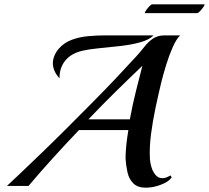

<svg xmlns="http://www.w3.org/2000/svg" viewBox="-20 -862 969 890"><path d="M656 8Q618 8 598 -12Q578 -32 571 -63Q564 -94 562 -127Q562 -146 564 -172Q566 -198 569.5 -222.5Q573 -247 575 -259H346Q282 -192 224.5 -128.5Q167 -65 112 0H12Q38 -24 80.5 -64.5Q123 -105 177 -157Q231 -209 289.5 -267.5Q348 -326 407 -385.5Q466 -445 518.5 -500.5Q571 -556 612 -601Q632 -623 649.5 -645.5Q667 -668 689 -683Q711 -698 743 -698H815Q798 -682 781 -644Q764 -606 750.5 -562Q737 -518 728 -482Q715 -428 701.5 -365Q688 -302 680 -240Q672 -178 675 -125Q676 -106 682.5 -85.5Q689 -65 701.5 -50.5Q714 -36 733 -36Q750 -36 770 -49L776 -40Q763 -20 726.5 -6Q690 8 656 8ZM256 -499Q240 -516 232.5 -534Q225 -552 225 -568Q225 -588 233.5 -606.5Q242 -625 254 -638Q278 -665 314 -678Q350 -691 390.5 -694.5Q431 -698 468 -698H692Q671 -677 628.5 -665.5Q586 -654 536 -648.5Q486 -643 439.5 -638.5Q393 -634 363 -627Q310 -615 282.5 -581Q255 -547 256 -499ZM390 -309H582Q594 -375 610.5 -441Q627 -507 640 -557Q579 -499 515.5 -436.5Q452 -374 390 -309ZM652 -801Q649 -801 655.5 -811.5Q662 -822 671.5 -832Q681 -842 686 -842H927Q931 -842 924.5 -832Q918 -822 908.5 -811.5Q899 -801 893 -801Z"/></svg>

Font: Playball
Style: Regular
Weight: 400
Designer: Robert E. Leuschke
Foundry: Robert E. Leuschke
Version: Version 1.010